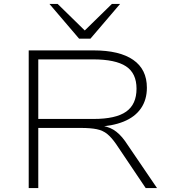

<svg xmlns="http://www.w3.org/2000/svg" viewBox="-20 -963 872 983"><path d="M127 0V-705H459Q592 -705 662 -656.5Q732 -608 732 -514Q732 -452 701.5 -408Q671 -364 613 -340.5Q555 -317 470 -313L480 -321L487 -320Q529 -318 560.5 -299Q592 -280 620 -241L784 0H726L574 -226Q551 -259 529 -277Q507 -295 475.5 -301.5Q444 -308 394 -308H176V0ZM176 -354H459Q573 -354 626 -391.5Q679 -429 679 -509Q679 -588 625 -623.5Q571 -659 456 -659H176ZM385 -765 233 -943H275L414 -807L553 -943H595L443 -765Z"/></svg>

Font: Nunito Sans 10pt Expanded ExtraLight
Style: Regular
Weight: 250
Width: 7
Designer: Vernon Adams
Foundry: Vernon Adams
Version: Version 3.101;gftools[0.9.27]